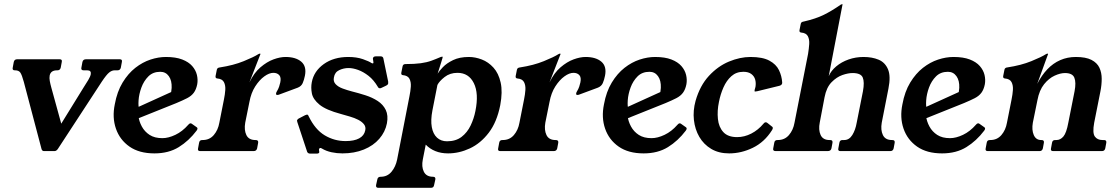

<svg xmlns="http://www.w3.org/2000/svg" viewBox="-20 -724 5368 920"><path d="M554 -440Q567 -440 564 -427L559 -400Q556 -387 543 -387H529Q516 -387 503 -376.5Q490 -366 468 -333L257 -10Q250 0 241 0H191Q181.8 0 179 -10L94 -332Q85 -365 77.5 -376Q70 -387 53 -387H51Q38 -387 41 -400L46 -427Q49 -440 62 -440H266Q279 -440 276 -427L271 -400Q268 -387 255 -387H253Q223 -387 218 -362Q216 -350 218.5 -336Q221 -322 226 -304L289 -75L238 -74L380 -304Q393 -324 403 -340.8Q413 -357.5 415 -368.7Q418 -387 398 -387H381Q367 -387 370 -400L375 -427Q378 -440 392 -440Z M922 -98Q885 -49 836.5 -19Q788 11 720 11Q647 11 600.5 -21.5Q554 -54 535.5 -107.5Q517 -161 530 -224Q541 -285 567.5 -328.5Q594 -372 628.5 -399Q663 -426 701 -438.5Q739 -451 775 -451Q822 -451 853 -439Q884 -427 901 -407.5Q918 -388 923.5 -365Q929 -342 925 -320Q920 -295 908.5 -279.5Q897 -264 876.5 -253.5Q856 -243 825 -230L588 -135L589 -187L862 -311L779 -225Q801 -268 802.5 -303Q804 -338 789 -359Q774 -380 748 -380Q713 -380 691 -358Q669 -336 657.5 -304.5Q646 -273 644 -243.5Q642 -214 647 -200L643 -170Q646 -143 659.5 -118Q673 -93 697 -77.5Q721 -62 758 -62Q787 -62 820.5 -78Q854 -94 882 -126Q891 -137 899 -131L923 -114Q930 -109 922 -98Z M939 0Q926 0 929 -13L934 -40Q936 -53 949 -53H951Q984 -53 1004.5 -77Q1025 -101 1031 -136L1053 -247Q1058 -271 1059.5 -293Q1061 -315 1053 -330.5Q1045 -346 1021 -348Q1011 -349 1013 -360L1019 -390Q1021 -400 1034 -401Q1099 -411 1148 -431Q1197 -451 1217 -464Q1222 -467 1225 -467H1226Q1228 -467 1228 -465L1175 -329Q1197 -375 1228 -401.5Q1259 -428 1290.5 -439.5Q1322 -451 1348 -451Q1397 -451 1423.5 -428.5Q1450 -406 1441 -361Q1437 -341 1430.5 -326Q1424 -311 1407 -304L1318 -271Q1315 -270 1313.5 -269.5Q1312 -269 1309 -269Q1301 -269 1303 -277Q1303 -279 1304 -281Q1305 -283 1306 -285Q1314 -298 1317.5 -309Q1321 -320 1323 -329Q1328 -353 1318 -364Q1308 -375 1290 -375Q1270 -375 1246.5 -358Q1223 -341 1203 -310Q1183 -279 1175 -235L1155 -136Q1149 -101 1160.5 -77Q1172 -53 1204 -53H1205Q1219 -53 1217 -40L1212 -13Q1209 0 1195 0Z M1810 -304Q1804 -301 1801 -301Q1794 -301 1791 -307Q1771 -341 1746 -360.5Q1721 -380 1696 -389Q1671 -398 1650 -398Q1627 -398 1605.5 -388Q1584 -378 1580 -353Q1576 -334 1588 -321Q1600 -308 1621.5 -300Q1643 -292 1666 -286Q1698 -278 1731 -267.5Q1764 -257 1790 -240Q1816 -223 1828.5 -197Q1841 -171 1834 -133Q1826 -92 1797.5 -59Q1769 -26 1723.5 -7.5Q1678 11 1621 11Q1594 11 1568.5 5.5Q1543 0 1523 -12Q1518 -15 1516 -15Q1510 -15 1509 -9Q1508 -8 1508.5 -6Q1509 -4 1509 -2Q1510 4 1510 5Q1509 12 1498 12H1466Q1456 12 1452 4L1405 -138Q1403 -144 1403 -146Q1405 -153 1413 -157L1442 -172Q1449 -175 1451 -175Q1456 -175 1459 -167Q1490 -103 1536 -75.5Q1582 -48 1636 -48Q1677 -48 1701 -61Q1725 -74 1730 -99Q1734 -116 1724 -128.5Q1714 -141 1696.5 -150Q1679 -159 1656.5 -165.5Q1634 -172 1613 -178Q1542 -197 1511 -222.5Q1480 -248 1474.5 -276Q1469 -304 1474 -330Q1484 -383 1531.5 -417Q1579 -451 1649 -451Q1689 -451 1719 -440.5Q1749 -430 1760 -422Q1764 -420 1766 -420Q1769 -420 1769 -423Q1770 -425 1769 -428Q1768 -431 1768 -435Q1767 -439 1767 -441.5Q1767 -444 1767 -445Q1769 -454 1781 -454H1804Q1815 -454 1817 -444L1840 -333Q1840 -330 1840 -328Q1840 -326 1840 -324Q1839 -318 1831 -314Z M2077 -371Q2084 -383 2102 -402Q2120 -421 2151 -436Q2182 -451 2227 -451Q2257 -451 2288.5 -439Q2320 -427 2344.5 -400Q2369 -373 2379 -328.5Q2389 -284 2377 -220Q2361 -139 2322 -88Q2283 -37 2231.5 -13Q2180 11 2127 11Q2093 11 2066 0Q2039 -11 2020 -31L2006 40Q1999 75 2011 99Q2023 123 2055 123Q2068 123 2066 136L2060 163Q2058 176 2045 176H1793Q1780 176 1782 163L1788 136Q1790 123 1804 123Q1836 123 1856 99Q1876 75 1883 40L1942 -263Q1947 -287 1948.5 -309Q1950 -331 1942 -346.5Q1934 -362 1910 -364Q1901 -365 1903 -376L1909 -406Q1911 -417 1923 -417Q1967 -417 1996 -421Q2025 -425 2047 -433Q2069 -441 2092 -451Q2094 -452 2096.5 -452Q2099 -452 2100 -452H2101Q2102 -452 2101 -450Q2101 -449 2100 -445Q2099 -441 2094 -425Q2089 -409 2077 -371ZM2052 -195Q2043 -148 2049 -115Q2055 -82 2074 -64.5Q2093 -47 2122 -47Q2164 -47 2191.5 -68Q2219 -89 2235 -122.5Q2251 -156 2258 -192Q2275 -276 2250.5 -325.5Q2226 -375 2172 -375Q2136 -375 2110.5 -355Q2085 -335 2076 -317Z M2377 0Q2364 0 2367 -13L2372 -40Q2374 -53 2387 -53H2389Q2422 -53 2442.5 -77Q2463 -101 2469 -136L2491 -247Q2496 -271 2497.5 -293Q2499 -315 2491 -330.5Q2483 -346 2459 -348Q2449 -349 2451 -360L2457 -390Q2459 -400 2472 -401Q2537 -411 2586 -431Q2635 -451 2655 -464Q2660 -467 2663 -467H2664Q2666 -467 2666 -465L2613 -329Q2635 -375 2666 -401.5Q2697 -428 2728.5 -439.5Q2760 -451 2786 -451Q2835 -451 2861.5 -428.5Q2888 -406 2879 -361Q2875 -341 2868.5 -326Q2862 -311 2845 -304L2756 -271Q2753 -270 2751.5 -269.5Q2750 -269 2747 -269Q2739 -269 2741 -277Q2741 -279 2742 -281Q2743 -283 2744 -285Q2752 -298 2755.5 -309Q2759 -320 2761 -329Q2766 -353 2756 -364Q2746 -375 2728 -375Q2708 -375 2684.5 -358Q2661 -341 2641 -310Q2621 -279 2613 -235L2593 -136Q2587 -101 2598.5 -77Q2610 -53 2642 -53H2643Q2657 -53 2655 -40L2650 -13Q2647 0 2633 0Z M3266 -98Q3229 -49 3180.5 -19Q3132 11 3064 11Q2991 11 2944.5 -21.5Q2898 -54 2879.5 -107.5Q2861 -161 2874 -224Q2885 -285 2911.5 -328.5Q2938 -372 2972.5 -399Q3007 -426 3045 -438.5Q3083 -451 3119 -451Q3166 -451 3197 -439Q3228 -427 3245 -407.5Q3262 -388 3267.5 -365Q3273 -342 3269 -320Q3264 -295 3252.5 -279.5Q3241 -264 3220.5 -253.5Q3200 -243 3169 -230L2932 -135L2933 -187L3206 -311L3123 -225Q3145 -268 3146.5 -303Q3148 -338 3133 -359Q3118 -380 3092 -380Q3057 -380 3035 -358Q3013 -336 3001.5 -304.5Q2990 -273 2988 -243.5Q2986 -214 2991 -200L2987 -170Q2990 -143 3003.5 -118Q3017 -93 3041 -77.5Q3065 -62 3102 -62Q3131 -62 3164.5 -78Q3198 -94 3226 -126Q3235 -137 3243 -131L3267 -114Q3274 -109 3266 -98Z M3474 11Q3424 11 3388 -10.5Q3352 -32 3331 -68Q3310 -104 3305 -149Q3300 -194 3313 -241Q3334 -314 3377 -360.5Q3420 -407 3473 -429Q3526 -451 3576 -451Q3634 -451 3666.5 -433.5Q3699 -416 3712.5 -388Q3726 -360 3728 -329Q3729 -317 3715 -313L3609 -287Q3604 -286 3599 -285.5Q3594 -285 3596 -291Q3596 -295 3597.5 -298.5Q3599 -302 3600 -308Q3603 -327 3598.5 -343Q3594 -359 3580 -369.5Q3566 -380 3542 -380Q3508 -380 3484.5 -359Q3461 -338 3446.5 -305Q3432 -272 3425 -236Q3416 -193 3420 -154Q3424 -115 3446 -91Q3468 -67 3512 -67Q3547 -67 3580 -84Q3613 -101 3638 -131Q3647 -143 3657 -135L3681 -116Q3686 -111 3679 -100Q3643 -43 3587.5 -16Q3532 11 3474 11Z M3958 -53Q3971 -53 3969 -40L3964 -13Q3961 0 3946 0H3697Q3682 0 3685 -13L3690 -40Q3692 -53 3705 -53H3707Q3740 -53 3760.5 -77Q3781 -101 3787 -136L3852 -466Q3856 -491 3857.5 -513Q3859 -535 3851 -550.5Q3843 -566 3819 -568Q3809 -569 3811 -580L3817 -610Q3818 -615 3821.5 -617.5Q3825 -620 3832 -621Q3889 -634 3927.5 -653Q3966 -672 4009 -702Q4013 -704 4015 -704H4016Q4018 -704 4017 -702L3951 -359Q3962 -385 3987 -406Q4012 -427 4046 -439Q4080 -451 4118 -451Q4159 -451 4190 -438Q4221 -425 4235 -392Q4249 -359 4237 -299L4205 -136Q4199 -101 4210.5 -77Q4222 -53 4254 -53H4256Q4269 -53 4267 -40L4262 -13Q4259 0 4246 0H4007Q3994 0 3997 -13L4002 -40Q4004 -53 4017 -53H4025Q4049 -53 4064 -77Q4079 -101 4085 -136L4115 -287Q4123 -331 4114 -352.5Q4105 -374 4065 -374Q4044 -374 4016.5 -364.5Q3989 -355 3964.5 -330Q3940 -305 3931 -258L3908 -137Q3901 -102 3912 -77.5Q3923 -53 3955 -53Z M4696 -98Q4659 -49 4610.5 -19Q4562 11 4494 11Q4421 11 4374.5 -21.5Q4328 -54 4309.5 -107.5Q4291 -161 4304 -224Q4315 -285 4341.5 -328.5Q4368 -372 4402.5 -399Q4437 -426 4475 -438.5Q4513 -451 4549 -451Q4596 -451 4627 -439Q4658 -427 4675 -407.5Q4692 -388 4697.5 -365Q4703 -342 4699 -320Q4694 -295 4682.5 -279.5Q4671 -264 4650.5 -253.5Q4630 -243 4599 -230L4362 -135L4363 -187L4636 -311L4553 -225Q4575 -268 4576.5 -303Q4578 -338 4563 -359Q4548 -380 4522 -380Q4487 -380 4465 -358Q4443 -336 4431.5 -304.5Q4420 -273 4418 -243.5Q4416 -214 4421 -200L4417 -170Q4420 -143 4433.5 -118Q4447 -93 4471 -77.5Q4495 -62 4532 -62Q4561 -62 4594.5 -78Q4628 -94 4656 -126Q4665 -137 4673 -131L4697 -114Q4704 -109 4696 -98Z M4713 0Q4700 0 4703 -13L4708 -40Q4710 -53 4723 -53H4725Q4758 -53 4778.5 -77Q4799 -101 4805 -136L4827 -247Q4832 -271 4833.5 -293Q4835 -315 4827 -330.5Q4819 -346 4795 -348Q4785 -349 4787 -360L4793 -390Q4795 -400 4807 -401Q4873 -411 4922 -431Q4971 -451 4991 -464Q4996 -467 4999 -467H5000Q5002 -467 5002 -465L4950 -322Q4971 -363 4998.5 -392Q5026 -421 5060.5 -436Q5095 -451 5135 -451Q5183 -451 5210 -437Q5237 -423 5248 -399.5Q5259 -376 5259 -346.5Q5259 -317 5253 -287L5223 -136Q5214 -87 5226 -70Q5238 -53 5263 -53H5270Q5283 -53 5281 -40L5276 -13Q5273 0 5260 0H5026Q5013 0 5016 -13L5021 -40Q5023 -53 5036 -53H5042Q5061 -53 5075.5 -70Q5090 -87 5099 -136L5129 -287Q5137 -329 5128 -351.5Q5119 -374 5083 -374Q5061 -374 5033.5 -361.5Q5006 -349 4983 -320.5Q4960 -292 4951 -244L4929 -136Q4923 -101 4933.5 -77Q4944 -53 4969 -53H4971Q4984 -53 4982 -40L4977 -13Q4974 0 4961 0Z"/></svg>

Font: Young Serif Light
Style: Italic
Weight: 300
Italic angle: -10.979°
Designer: Bastien Sozeau
Foundry: NBR — Bastien Sozeau
Version: Version 5.001